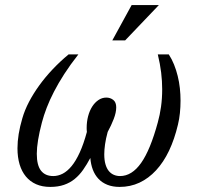

<svg xmlns="http://www.w3.org/2000/svg" viewBox="-20 -736 821 767"><path d="M327.1 -209Q326.7 -212.9 326.4 -216.8Q326.2 -220.7 326.2 -224.6Q326.2 -249.5 332 -271.7Q337.9 -293.9 348.4 -310.3Q358.9 -326.7 373.3 -336.4Q387.7 -346.2 404.8 -346.2Q420.4 -346.2 432.4 -336.9Q444.3 -327.6 444.3 -307.1Q444.3 -286.6 434.3 -260.7Q424.3 -234.9 410.2 -209Q402.8 -182.1 399.7 -159.9Q396.5 -137.7 396.5 -119.6Q396.5 -96.2 401.4 -79.6Q406.2 -63 414.8 -52.7Q423.3 -42.5 434.8 -37.6Q446.3 -32.7 459.5 -32.7Q506.8 -32.7 543.7 -85Q580.6 -137.2 610.4 -247.1Q618.7 -276.9 623.3 -309.8Q627.9 -342.8 627.9 -379.4Q627.9 -411.6 623.8 -446Q619.6 -480.5 610.4 -518.6H654.3Q666.5 -500 675.3 -478Q684.1 -456.1 689.9 -432.4Q695.8 -408.7 698.5 -383.8Q701.2 -358.9 701.2 -334Q701.2 -308.6 698.7 -284.4Q696.3 -260.3 690.9 -238.3Q677.2 -180.2 655.3 -134Q633.3 -87.9 603.5 -55.7Q573.7 -23.4 537.1 -6.3Q500.5 10.7 458 10.7Q430.2 10.7 408.9 2.2Q387.7 -6.3 373.3 -21.7Q358.9 -37.1 350.8 -58.3Q342.8 -79.6 340.8 -105Q327.1 -79.1 312 -57.6Q296.9 -36.1 278.3 -21Q259.8 -5.9 235.8 2.4Q211.9 10.7 180.7 10.7Q148.9 10.7 124.5 0Q100.1 -10.7 83.5 -30.8Q66.9 -50.8 58.3 -79.3Q49.8 -107.9 49.8 -143.6Q49.8 -197.8 69.3 -263.7Q78.6 -295.9 95.9 -329.1Q113.3 -362.3 137 -395Q160.6 -427.7 190.2 -459Q219.7 -490.2 253.9 -518.6H293Q260.7 -477.5 236.8 -440.4Q212.9 -403.3 195.6 -369.6Q178.2 -335.9 166.5 -305.4Q154.8 -274.9 147.5 -247.1Q127 -169.4 127 -121.6Q127 -75.7 143.8 -54.2Q160.6 -32.7 192.9 -32.7Q211.9 -32.7 230.5 -42.2Q249 -51.8 266.1 -72.5Q283.2 -93.3 298.6 -127Q314 -160.6 327.1 -209ZM505.9 -715.8H614.7L480 -574.7H428.7Z"/></svg>

Font: Arian Grqi
Style: Italic
Weight: 400
Italic angle: -15°
Designer: Ruben Hakobyan (Tarumian)
Foundry: Ruben Hakobyan (Tarumian)
Version: Version 1.002